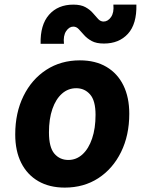

<svg xmlns="http://www.w3.org/2000/svg" viewBox="-20 -824 640 851"><path d="M267 7.5Q199 7.5 149.8 -21Q100.5 -49.5 74 -102.2Q47.5 -155 47.5 -228Q47.5 -324 84 -398.2Q120.5 -472.5 185.2 -514.5Q250 -556.5 334 -556.5Q403 -556.5 452 -527.5Q501 -498.5 527 -445.5Q553 -392.5 553 -320Q553 -224 516.5 -150Q480 -76 415.8 -34.2Q351.5 7.5 267 7.5ZM283 -115Q318.5 -115 345.8 -140Q373 -165 388.2 -210Q403.5 -255 403.5 -315Q403.5 -378 379.2 -405.5Q355 -433 318 -433Q282 -433 254.8 -409Q227.5 -385 212.2 -341Q197 -297 197 -237.5Q197 -171 221 -143Q245 -115 283 -115ZM440.5 -631Q407 -631 386.5 -642.2Q366 -653.5 352.8 -668.5Q339.5 -683.5 329 -694.8Q318.5 -706 305 -706Q286.5 -706 273 -685.8Q259.5 -665.5 263.5 -630H160Q158 -714 197.5 -758.8Q237 -803.5 305 -803.5Q338.5 -803.5 358.8 -792.2Q379 -781 391.8 -766Q404.5 -751 415 -739.8Q425.5 -728.5 439 -728.5Q458 -728.5 472 -748.2Q486 -768 482.5 -803.5H584.5Q586.5 -717.5 547 -674.2Q507.5 -631 440.5 -631Z"/></svg>

Font: Spline Sans Mono
Style: Bold Italic
Weight: 700
Italic angle: -4°
Monospace: yes
Version: Version 1.004